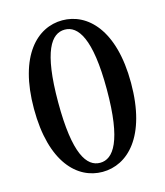

<svg xmlns="http://www.w3.org/2000/svg" viewBox="-116 -847 821 957"><g transform="rotate(-15 295.0 -368.0)"><path d="M295 23C424 23 546 -92 546 -369C546 -644 424 -759 295 -759C166 -759 45 -644 45 -369C45 -92 166 23 295 23ZM170 -369C170 -635 226 -711 295 -711C363 -711 421 -634 421 -369C421 -102 363 -24 295 -24C226 -24 170 -101 170 -369Z"/></g></svg>

Font: 寒蝉锦书宋Pro Soft
Style: Regular
Weight: 700
Designer: 寒蝉锦书宋{Warren} 思源宋体{Ryoko NISHIZUKA 西塚涼子 (kana & ideographs); Frank Grießhammer (Latin, Greek & Cyrillic); Wenlong ZHANG 
Foundry: Adobe & ChillType
Version: Version 2.000;Glyphs 3.1.1 (3135)